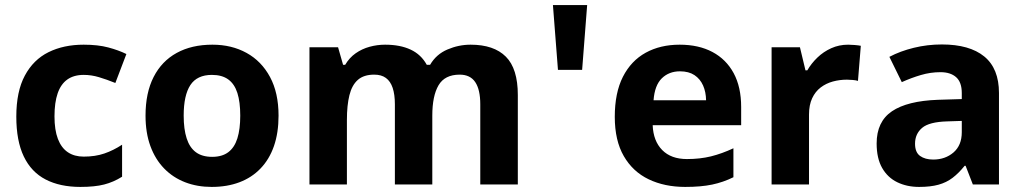

<svg xmlns="http://www.w3.org/2000/svg" viewBox="-20 -734 4070 764"><path d="M299.8 9.8Q218.8 9.8 161.6 -19.8Q104.5 -49.3 74.7 -111.3Q44.9 -173.3 44.9 -270Q44.9 -370.1 78.9 -433.3Q112.8 -496.6 173.1 -526.4Q233.4 -556.2 313 -556.2Q369.6 -556.2 410.9 -545.2Q452.1 -534.2 482.9 -519L439 -403.8Q403.8 -418 373.5 -427Q343.3 -436 313 -436Q273.9 -436 248 -417.7Q222.2 -399.4 209.5 -362.8Q196.8 -326.2 196.8 -271Q196.8 -216.8 210.4 -181.2Q224.1 -145.5 250 -128.2Q275.9 -110.8 313 -110.8Q359.4 -110.8 395.5 -123.3Q431.6 -135.7 465.8 -158.2V-30.8Q431.6 -9.3 394.3 0.2Q356.9 9.8 299.8 9.8Z M1088.4 -273.9Q1088.4 -205.6 1070.1 -152.8Q1051.8 -100.1 1016.8 -63.7Q981.9 -27.3 932.9 -8.8Q883.8 9.8 822.3 9.8Q764.6 9.8 716.6 -8.8Q668.5 -27.3 633.1 -63.7Q597.7 -100.1 578.4 -152.8Q559.1 -205.6 559.1 -273.9Q559.1 -364.7 591.3 -427.7Q623.5 -490.7 683.1 -523.4Q742.7 -556.2 825.2 -556.2Q901.9 -556.2 961.2 -523.4Q1020.5 -490.7 1054.4 -427.7Q1088.4 -364.7 1088.4 -273.9ZM710.9 -273.9Q710.9 -220.2 722.7 -183.6Q734.4 -147 759.3 -128.4Q784.2 -109.9 824.2 -109.9Q863.8 -109.9 888.4 -128.4Q913.1 -147 924.6 -183.6Q936 -220.2 936 -273.9Q936 -328.1 924.6 -364Q913.1 -399.9 888.2 -418Q863.3 -436 823.2 -436Q764.2 -436 737.5 -395.5Q710.9 -355 710.9 -273.9Z M1852.5 -556.2Q1945.3 -556.2 1992.9 -508.5Q2040.5 -460.9 2040.5 -356V0H1891.1V-318.8Q1891.1 -377.4 1871.1 -407.2Q1851.1 -437 1809.1 -437Q1750 -437 1725.1 -394.8Q1700.2 -352.5 1700.2 -273.9V0H1551.3V-318.8Q1551.3 -357.9 1542.5 -384.3Q1533.7 -410.6 1515.6 -423.8Q1497.6 -437 1469.2 -437Q1427.7 -437 1404.1 -416.3Q1380.4 -395.5 1370.4 -355.2Q1360.4 -314.9 1360.4 -256.8V0H1211.4V-545.9H1325.2L1345.2 -476.1H1353.5Q1370.1 -504.4 1395.3 -522Q1420.4 -539.6 1450.7 -547.9Q1481 -556.2 1512.2 -556.2Q1572.3 -556.2 1614 -536.6Q1655.8 -517.1 1678.2 -476.1H1691.4Q1715.8 -518.1 1760.5 -537.1Q1805.2 -556.2 1852.5 -556.2Z M2316.4 -713.9 2296.4 -456.1H2200.2L2180.2 -713.9Z M2684.6 -556.2Q2760.3 -556.2 2814.9 -527.1Q2869.6 -498 2899.4 -442.9Q2929.2 -387.7 2929.2 -308.1V-235.8H2577.1Q2579.6 -172.9 2615 -137Q2650.4 -101.1 2713.4 -101.1Q2765.6 -101.1 2809.1 -111.8Q2852.5 -122.6 2898.4 -144V-28.8Q2857.9 -8.8 2813.7 0.5Q2769.5 9.8 2706.5 9.8Q2624.5 9.8 2561.3 -20.5Q2498 -50.8 2462.2 -112.8Q2426.3 -174.8 2426.3 -269Q2426.3 -364.7 2458.7 -428.5Q2491.2 -492.2 2549.3 -524.2Q2607.4 -556.2 2684.6 -556.2ZM2685.5 -450.2Q2642.1 -450.2 2613.5 -422.4Q2585 -394.5 2580.6 -335H2789.6Q2789.1 -368.2 2777.6 -394Q2766.1 -419.9 2743.4 -435.1Q2720.7 -450.2 2685.5 -450.2Z M3355 -556.2Q3366.2 -556.2 3381.1 -554.9Q3396 -553.7 3405.3 -551.8L3394 -412.1Q3386.7 -414.6 3373.3 -415.8Q3359.9 -417 3350.1 -417Q3321.3 -417 3294.2 -409.7Q3267.1 -402.3 3245.6 -386Q3224.1 -369.6 3211.7 -343Q3199.2 -316.4 3199.2 -277.8V0H3050.3V-545.9H3163.1L3185.1 -454.1H3192.4Q3208.5 -481.9 3232.7 -505.1Q3256.8 -528.3 3287.8 -542.2Q3318.8 -556.2 3355 -556.2Z M3728 -557.1Q3837.9 -557.1 3896.5 -509.3Q3955.1 -461.4 3955.1 -363.8V0H3851.1L3822.3 -74.2H3818.4Q3794.9 -44.9 3770.5 -26.4Q3746.1 -7.8 3714.4 1Q3682.6 9.8 3637.2 9.8Q3588.9 9.8 3550.5 -8.8Q3512.2 -27.3 3490.2 -65.7Q3468.3 -104 3468.3 -163.1Q3468.3 -250 3529.3 -291.3Q3590.3 -332.5 3712.4 -336.9L3807.1 -339.8V-363.8Q3807.1 -406.7 3784.7 -426.8Q3762.2 -446.8 3722.2 -446.8Q3682.6 -446.8 3644.5 -435.5Q3606.4 -424.3 3568.4 -407.2L3519 -507.8Q3562.5 -530.8 3616.5 -543.9Q3670.4 -557.1 3728 -557.1ZM3807.1 -252.9 3749.5 -251Q3677.2 -249 3649.2 -225.1Q3621.1 -201.2 3621.1 -162.1Q3621.1 -127.9 3641.1 -113.5Q3661.1 -99.1 3693.4 -99.1Q3741.2 -99.1 3774.2 -127.4Q3807.1 -155.8 3807.1 -208Z"/></svg>

Font: Wonky
Style: Regular
Weight: 400
Designer: Monotype Design Team
Foundry: Monotype Imaging Inc.
Version: Version 3.000